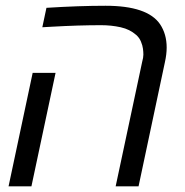

<svg xmlns="http://www.w3.org/2000/svg" viewBox="-20 -660 654 680"><path d="M546.9 -574.2Q570.3 -539.1 570.3 -491.7Q570.3 -467.8 564 -439.5L470.7 0H389.6L483.4 -440.4Q487.8 -456.5 487.8 -466.3Q487.8 -476.1 486.3 -487.5Q484.9 -499 479.2 -512.7Q473.6 -526.4 462.2 -536.4Q450.7 -546.4 437.5 -553Q424.3 -559.6 407.2 -563.5Q374.5 -570.8 337.9 -570.8Q258.3 -570.8 164.1 -565.4L129.9 -563.5L144.5 -632.3Q259.8 -639.6 354 -639.6Q502.4 -639.6 546.9 -574.2ZM91.3 0H10.3L95.7 -401.9H176.8Z"/></svg>

Font: Open Sans Hebrew
Style: Italic
Weight: 400
Italic angle: -12°
Foundry: Ascender Corporation, Yanek Iontef
Version: Version 2.001;PS 002.001;hotconv 1.0.70;makeotf.lib2.5.58329